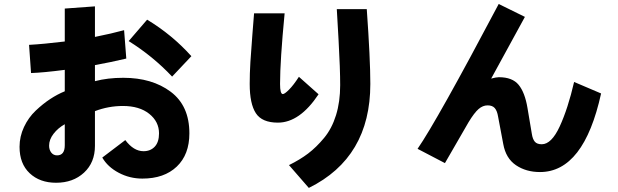

<svg xmlns="http://www.w3.org/2000/svg" viewBox="-20 -837 3040 945"><path d="M221.7 -120.1Q221.7 -99.6 232.4 -85.9Q243.2 -72.3 260.7 -72.3Q298.8 -72.3 298.8 -122.1V-225.6Q265.6 -207 243.7 -178.7Q221.7 -150.4 221.7 -120.1ZM613.3 -634.8 704.1 -740.2Q827.1 -666 921.9 -560.5L827.1 -460Q732.4 -560.5 613.3 -634.8ZM76.2 -114.3Q76.2 -165 98.1 -211.9Q120.1 -258.8 155.8 -292.5Q191.4 -326.2 227.1 -349.6Q262.7 -373 298.8 -387.7V-493.2Q193.4 -479.5 132.8 -477.5L123 -616.2Q194.3 -620.1 298.8 -632.8V-794.9L447.3 -805.7V-655.3Q530.3 -671.9 590.8 -688.5L601.6 -548.8Q528.3 -531.2 447.3 -516.6V-437.5Q509.8 -454.1 586.9 -454.1Q728.5 -454.1 820.3 -385.3Q912.1 -316.4 912.1 -180.7Q912.1 -76.2 850.1 -17.1Q788.1 42 680.7 42Q618.2 42 564 13.2Q509.8 -15.6 483.4 -61.5L596.7 -147.5Q637.7 -92.8 686.5 -92.8Q720.7 -92.8 741.7 -115.2Q762.7 -137.7 762.7 -180.7Q762.7 -238.3 714.4 -276.9Q666 -315.4 585 -315.4Q513.7 -315.4 447.3 -290V-119.1Q447.3 -37.1 393.6 12.7Q339.8 62.5 255.9 62.5Q175.8 62.5 126 15.6Q76.2 -31.2 76.2 -114.3Z M1209 -423.8Q1209 -475.6 1212.4 -531.2Q1215.8 -586.9 1222.2 -667Q1228.5 -747.1 1230.5 -771.5H1380.9Q1358.4 -538.1 1358.4 -423.8Q1358.4 -374 1372.1 -374Q1380.9 -374 1402.8 -396Q1424.8 -418 1451.2 -459L1547.9 -373Q1455.1 -233.4 1347.7 -233.4Q1269.5 -233.4 1239.3 -279.8Q1209 -326.2 1209 -423.8ZM1402.3 -24.4Q1456.1 -50.8 1496.6 -81.5Q1537.1 -112.3 1575.2 -158.2Q1613.3 -204.1 1633.8 -270Q1654.3 -335.9 1654.3 -418Q1654.3 -498 1646.5 -637.7Q1638.7 -777.3 1637.7 -792H1785.2Q1802.7 -545.9 1802.7 -423.8Q1802.7 -61.5 1500 87.9Z M2035.2 -104.5Q2129.9 -241.2 2434.6 -817.4L2563.5 -753.9L2397.5 -450.2Q2421.9 -457 2435.5 -457Q2502 -457 2532.7 -419.4Q2563.5 -381.8 2576.2 -305.7L2597.7 -177.7Q2601.6 -152.3 2612.3 -139.6Q2623 -127 2646.5 -127Q2694.3 -127 2734.9 -214.8Q2775.4 -302.7 2805.7 -433.6L2938.5 -377Q2853.5 9.8 2637.7 9.8Q2569.3 9.8 2519.5 -23.9Q2469.7 -57.6 2457 -127.9L2431.6 -262.7Q2426.8 -292 2415 -305.2Q2403.3 -318.4 2379.9 -318.4Q2356.4 -318.4 2335.4 -300.3Q2314.5 -282.2 2286.1 -235.4L2169.9 -34.2Z"/></svg>

Font: Gothic A1 Black
Style: Regular
Weight: 900
Version: Version 2.50